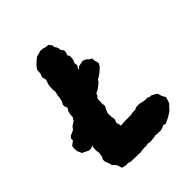

<svg xmlns="http://www.w3.org/2000/svg" viewBox="-193 -795 928 928"><g transform="rotate(-45 271.5 -331.0)"><path d="M64 -168 46 -176 28 -185 23 -198 18 -208 17 -225 19 -242 41 -259 40 -270 48 -281 77 -294 87 -308 111 -324 115 -334 120 -336 119 -339 121 -359 124 -372 134 -390 128 -402V-415L136 -429L141 -450L142 -464L147 -484L145 -500L146 -517L147 -530L151 -543L156 -558L151 -580L158 -598L159 -621L170 -637L190 -656L203 -667L234 -676L251 -675L267 -670L283 -669L295 -654L296 -641L302 -633L306 -624L308 -609L318 -597V-583L312 -568L319 -558L317 -532L310 -518L312 -501L303 -486V-481L306 -482L315 -491L330 -494L347 -497L363 -490L372 -481L387 -472V-457L393 -436L386 -421L365 -401L342 -385L334 -381L327 -370L310 -356L297 -347L281 -339L276 -325L271 -324L267 -313V-300L266 -286L268 -266L262 -256L254 -238L252 -228L253 -207L256 -189L249 -170L254 -154L255 -145L285 -147H304H324L340 -150H358L369 -156L390 -157L411 -152L425 -150H442L450 -145H461L478 -136L490 -128L494 -114L498 -103L507 -88L497 -57L483 -43L475 -33L466 -26L446 -13L438 -9L414 2L400 -2L390 4L374 8L355 7L338 6L325 9L301 11L287 8L270 11L262 10L241 12L231 14L214 13H201L167 12L149 7L139 8L115 3L111 -9L107 -22L98 -33L89 -41L87 -53L78 -75L77 -90L84 -102L88 -128L85 -143L86 -167L91 -176L83 -171Z"/></g></svg>

Font: Winky Rough
Style: Bold Italic
Weight: 700
Italic angle: -8.97852°
Designer: Simon Atzbach
Foundry: typofactur
Version: Version 1.206; ttfautohint (v1.8.4.7-5d5b)